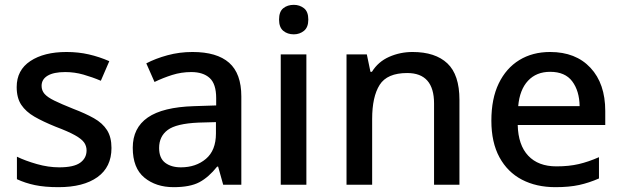

<svg xmlns="http://www.w3.org/2000/svg" viewBox="-20 -857 2572 794"><path d="M441 -245Q441 -166 383 -124.5Q325 -83 222 -83Q165 -83 124.5 -91.5Q84 -100 50 -116V-209Q85 -192 132.5 -178.5Q180 -165 225 -165Q285 -165 311.5 -184Q338 -203 338 -235Q338 -253 328 -267.5Q318 -282 290.5 -297.5Q263 -313 210 -333Q158 -354 122.5 -374.5Q87 -395 68 -423.5Q49 -452 49 -497Q49 -567 105.5 -604.5Q162 -642 255 -642Q304 -642 347.5 -632Q391 -622 432 -604L397 -523Q362 -538 325 -548.5Q288 -559 250 -559Q202 -559 177 -544Q152 -529 152 -502Q152 -483 164 -469Q176 -455 204.5 -441Q233 -427 283 -407Q333 -388 368.5 -368Q404 -348 422.5 -319Q441 -290 441 -245Z M776 -642Q877 -642 927.5 -597.5Q978 -553 978 -458V-93H903L882 -168H878Q843 -124 804.5 -103.5Q766 -83 698 -83Q625 -83 577 -122.5Q529 -162 529 -246Q529 -328 591 -371Q653 -414 782 -418L874 -421V-451Q874 -510 847 -534.5Q820 -559 771 -559Q730 -559 692 -547Q654 -535 619 -518L585 -595Q623 -615 672.5 -628.5Q722 -642 776 -642ZM801 -350Q709 -346 673.5 -319.5Q638 -293 638 -245Q638 -203 663 -184Q688 -165 728 -165Q790 -165 831.5 -200Q873 -235 873 -305V-352Z M1195 -837Q1219 -837 1237 -823Q1255 -809 1255 -776Q1255 -744 1237 -729.5Q1219 -715 1195 -715Q1169 -715 1151.5 -729.5Q1134 -744 1134 -776Q1134 -809 1151.5 -823Q1169 -837 1195 -837ZM1247 -632V-93H1141V-632Z M1686 -642Q1780 -642 1830 -595Q1880 -548 1880 -444V-93H1775V-429Q1775 -555 1664 -555Q1581 -555 1550 -506Q1519 -457 1519 -365V-93H1413V-632H1497L1512 -560H1518Q1544 -602 1589.5 -622Q1635 -642 1686 -642Z M2255 -642Q2361 -642 2422 -576.5Q2483 -511 2483 -398V-340H2121Q2123 -257 2164.5 -213Q2206 -169 2281 -169Q2333 -169 2373.5 -178.5Q2414 -188 2457 -207V-119Q2416 -101 2375 -92Q2334 -83 2277 -83Q2198 -83 2138.5 -114Q2079 -145 2045.5 -206.5Q2012 -268 2012 -358Q2012 -449 2042.5 -512Q2073 -575 2127.5 -608.5Q2182 -642 2255 -642ZM2255 -560Q2198 -560 2163.5 -523Q2129 -486 2123 -418H2377Q2376 -481 2346.5 -520.5Q2317 -560 2255 -560Z"/></svg>

Font: Noto Sans Kannada UI Medium
Style: Regular
Weight: 500
Designer: Jelle Bosma - Monotype Design Team
Foundry: Monotype Imaging Inc.
Version: Version 2.005; ttfautohint (v1.8.4.7-5d5b)